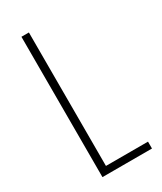

<svg xmlns="http://www.w3.org/2000/svg" viewBox="-183 -780 712 846"><g transform="rotate(-30 173.5 -357.0)"><path d="M77 0H329V-35H115V-714H77Z"/></g></svg>

Font: Noto Sans Gurmukhi UI ExtraCondensed ExtraLight
Style: Regular
Weight: 200
Width: 2
Designer: Jelle Bosma - Monotype Design Team
Foundry: Monotype Imaging Inc.
Version: Version 2.004